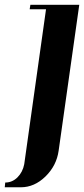

<svg xmlns="http://www.w3.org/2000/svg" viewBox="-64 -481 356 809"><path d="M-43.9 308.1 -42 288.1Q-12.2 288.1 9.8 266.1Q31.7 244.1 38.1 210.9L129.9 -441.9H61L64 -460.9H270L183.1 153.8Q174.3 217.3 127 263.2Q80.6 308.1 23.9 308.1Z"/></svg>

Font: Hjet
Style: Italic
Weight: 400
Designer: T. Christopher White
Version: Version 1.2